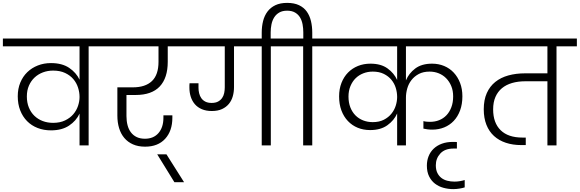

<svg xmlns="http://www.w3.org/2000/svg" viewBox="-49 -1007 4016 1330"><path d="M319 -156Q367 -156 402 -173Q437 -190 459 -216Q481 -242 491.5 -273.5Q502 -305 502 -335V-336Q502 -368 491.5 -400.5Q481 -433 459 -459Q437 -485 402 -501.5Q367 -518 319 -518Q281 -518 248 -505.5Q215 -493 190.5 -470Q166 -447 151.5 -414Q137 -381 137 -339Q137 -296 151 -262Q165 -228 189.5 -204.5Q214 -181 247 -168.5Q280 -156 319 -156ZM565 -686V0H502V-220Q479 -170 429.5 -137Q380 -104 304 -104Q254 -104 211.5 -120.5Q169 -137 138.5 -168Q108 -199 91 -242.5Q74 -286 74 -340Q74 -392 91.5 -434.5Q109 -477 140 -507Q171 -537 213 -553.5Q255 -570 304 -570Q381 -570 430 -537Q479 -504 502 -455V-686H-29V-740H705V-686Z M647 -740H1241V-686H1113V-579Q1113 -467 1057.5 -408Q1002 -349 890 -349H827V-203Q827 -169 834.5 -140Q842 -111 858 -90Q874 -69 898 -57.5Q922 -46 955 -46Q1015 -46 1049 -85.5Q1083 -125 1083 -191V-208H1145V-192Q1145 -100 1095 -45.5Q1045 9 956 9Q908 9 872 -7Q836 -23 812 -51.5Q788 -80 776 -119.5Q764 -159 764 -206V-402H871Q958 -402 1003.5 -445.5Q1049 -489 1049 -579V-686H647Z M1040 62H1104L1226 255H1159Z M1764 -686H1572V-404Q1572 -370 1563.5 -340Q1555 -310 1536.5 -287.5Q1518 -265 1489 -251.5Q1460 -238 1418 -238Q1379 -238 1349.5 -250.5Q1320 -263 1301 -285Q1282 -307 1272.5 -336.5Q1263 -366 1263 -400Q1263 -408 1263 -415Q1263 -422 1264 -430H1326V-399Q1326 -380 1330.5 -361Q1335 -342 1345.5 -327Q1356 -312 1373.5 -303Q1391 -294 1417 -294Q1444 -294 1461.5 -303.5Q1479 -313 1489.5 -328Q1500 -343 1504 -362.5Q1508 -382 1508 -402V-686H1183V-740H1968V-686H1827V0H1764Z M1764 -781Q1764 -824 1773.5 -861.5Q1783 -899 1804 -927Q1825 -955 1858.5 -971Q1892 -987 1940 -987Q1989 -987 2022.5 -971Q2056 -955 2076 -927Q2096 -899 2105 -861.5Q2114 -824 2114 -781V-740H2255V-686H2114V0H2051V-686H1910V-740H2052V-783Q2052 -811 2047 -838Q2042 -865 2029.5 -886Q2017 -907 1995 -920Q1973 -933 1940 -933Q1907 -933 1885 -920Q1863 -907 1850 -886Q1837 -865 1831.5 -838Q1826 -811 1826 -783V-724H1764Z M2702 -221Q2681 -173 2634.5 -139.5Q2588 -106 2515 -106Q2468 -106 2429 -122Q2390 -138 2361 -168.5Q2332 -199 2316 -242Q2300 -285 2300 -339Q2300 -391 2316.5 -433Q2333 -475 2362 -504.5Q2391 -534 2430.5 -550Q2470 -566 2517 -566Q2590 -566 2635.5 -533Q2681 -500 2702 -453V-686H2197V-740H3257V-686H2763V-450Q2783 -499 2827.5 -532.5Q2872 -566 2944 -566Q2989 -566 3027.5 -550Q3066 -534 3094 -504Q3122 -474 3138 -432.5Q3154 -391 3154 -340Q3154 -285 3138 -242Q3122 -199 3094 -169.5Q3066 -140 3028 -124.5Q2990 -109 2945 -109Q2928 -109 2912.5 -111Q2897 -113 2884 -116V-168Q2895 -165 2907 -164Q2919 -163 2930 -163Q2964 -163 2993 -174.5Q3022 -186 3043.5 -208.5Q3065 -231 3077.5 -264Q3090 -297 3090 -339Q3090 -379 3077 -410.5Q3064 -442 3042 -464.5Q3020 -487 2990.5 -499Q2961 -511 2927 -511Q2883 -511 2852 -494.5Q2821 -478 2801 -452Q2781 -426 2772 -394Q2763 -362 2763 -330V0H2702ZM2533 -161Q2578 -161 2610 -177.5Q2642 -194 2662.5 -219.5Q2683 -245 2692.5 -275.5Q2702 -306 2702 -335V-336Q2702 -367 2692.5 -398Q2683 -429 2662.5 -454Q2642 -479 2610 -495Q2578 -511 2533 -511Q2498 -511 2467.5 -499Q2437 -487 2414.5 -465Q2392 -443 2378.5 -410.5Q2365 -378 2365 -338Q2365 -296 2378 -263Q2391 -230 2413.5 -207.5Q2436 -185 2466.5 -173Q2497 -161 2533 -161Z M3091 303Q3056 303 3023 294Q2990 285 2964.5 265.5Q2939 246 2923.5 215Q2908 184 2908 140Q2908 105 2920 75Q2932 45 2955 23Q2978 1 3011.5 -11.5Q3045 -24 3089 -24Q3094 -24 3102.5 -24Q3111 -24 3116 -23V22H3093Q3033 22 3001.5 56Q2970 90 2970 138Q2970 169 2980.5 190.5Q2991 212 3008.5 225.5Q3026 239 3049.5 245Q3073 251 3099 251Q3120 251 3139 247.5Q3158 244 3170 240V291Q3155 296 3133 299.5Q3111 303 3091 303Z M3199 -740H3947V-686H3806V0H3743V-444H3590Q3539 -444 3498 -432Q3457 -420 3428 -396Q3399 -372 3383 -335.5Q3367 -299 3367 -249Q3367 -156 3419 -105Q3471 -54 3570 -54H3593V-2H3562Q3503 -2 3455 -18Q3407 -34 3373 -65Q3339 -96 3320.5 -142.5Q3302 -189 3302 -250Q3302 -315 3323 -362Q3344 -409 3382 -439.5Q3420 -470 3472.5 -484.5Q3525 -499 3588 -499H3743V-686H3199Z"/></svg>

Font: SVN-Poppins Light
Style: Regular
Weight: 300
Designer: Ninad Kale (Devanagari), Jonny Pinhorn (Latin)
Foundry: Indian Type Foundry
Version: Version 3.002 2017; ttfautohint (v1.8.3)